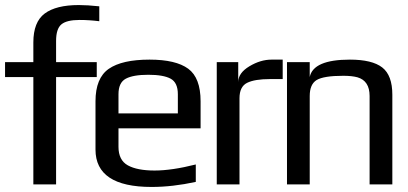

<svg xmlns="http://www.w3.org/2000/svg" viewBox="-47 -730 1614 760"><path d="M268 -651Q217 -651 196 -633.5Q175 -616 175 -568V-484H336V-425H175V0H85V-425H-27V-484H85V-562Q85 -643 130 -676.5Q175 -710 265 -710Q299 -710 346 -705V-646Q306 -651 268 -651Z M545 -494Q649 -494 698 -458Q747 -422 747 -329V-222H422V-149Q422 -96 459 -75.5Q496 -55 565 -55Q633 -55 728 -79V-10Q636 10 553 10Q331 10 331 -138V-329Q331 -421 383.5 -457.5Q436 -494 545 -494ZM422 -357V-281H657V-357Q657 -403 628.5 -418.5Q600 -434 540 -434Q480 -434 451 -418.5Q422 -403 422 -357Z M896 -405Q896 -441 940 -467.5Q984 -494 1028 -494H1072V-417H1022Q961 -417 931 -402Q901 -387 901 -341V0H811V-484H896Z M1338 -494Q1426 -494 1466 -463Q1506 -432 1506 -355V0H1416V-350Q1416 -410 1368 -424Q1346 -430 1312 -430Q1234 -430 1206 -413Q1179 -396 1179 -350V0H1089V-484H1179V-425Q1193 -494 1338 -494Z"/></svg>

Font: Gamestation Display
Style: Regular
Weight: 400
Designer: Jonas Hecksher
Foundry: Jonas Hecksher, Playtypeª, e-types AS
Version: Version 1.003